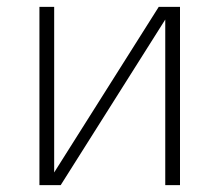

<svg xmlns="http://www.w3.org/2000/svg" viewBox="-20 -540 640 560"><path d="M95 0V-520H138V-37L443 -520H505V0H462V-483L157 0Z"/></svg>

Font: Zed Sans Extralight Extended
Style: Regular
Weight: 200
Width: 7
Designer: Belleve Invis
Foundry: Belleve Invis
Version: Version 1.0.0; ttfautohint (v1.8.4)